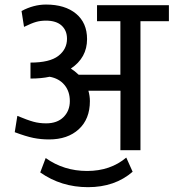

<svg xmlns="http://www.w3.org/2000/svg" viewBox="-20 -647 748 827"><path d="M551.3 92.8Q474.6 159.2 359.1 159.2Q243.7 159.2 153.3 95.7L176.8 33.7Q254.9 89.4 355.2 89.4Q455.6 89.4 523.9 31.7ZM367.2 -211.4Q367.2 -134.3 319.3 -90.3Q271.5 -46.4 191.4 -46.4Q155.8 -46.4 123.5 -53Q91.3 -59.6 43.5 -77.6L54.7 -147.9Q99.1 -129.4 124.3 -122.6Q149.4 -115.7 178.7 -115.7Q226.6 -115.7 253.7 -142.8Q280.8 -169.9 280.8 -211.7Q280.8 -253.4 257.6 -281.2Q234.4 -309.1 193.8 -316.4Q157.7 -308.6 111.3 -308.6V-377.4Q193.8 -377.4 231.2 -406.2Q268.6 -435.1 268.6 -480Q268.6 -515.6 245.4 -536.9Q222.2 -558.1 178.2 -558.1Q154.8 -558.1 135.7 -552.7Q116.7 -547.4 83.5 -531.2L72.8 -599.6Q125 -627.4 178.2 -627.4Q259.8 -627.4 307.4 -588.1Q355 -548.8 355 -478.5Q355 -398.4 285.2 -351.6Q301.3 -341.8 318.8 -325.2H498.5V-555.7H397.9V-624.5H707.5V-555.7H585V0H498.5L499 -256.3H360.8Q367.2 -233.4 367.2 -211.4Z"/></svg>

Font: Yantramanav
Style: Regular
Weight: 400
Version: Version 1.000;PS 1.0;hotconv 1.0.72;makeotf.lib2.5.5900; ttf